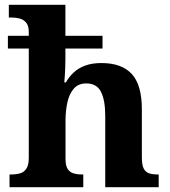

<svg xmlns="http://www.w3.org/2000/svg" viewBox="-20 -780 707 800"><path d="M19.7 0V-53H25.4Q46.7 -53 63.4 -57.7Q80.2 -62.4 90 -77.4Q99.9 -92.3 99.9 -122.1V-577.9H12.9V-630.7H99.9V-645.9Q99.9 -673 89 -685.8Q78 -698.6 61.9 -702.8Q45.7 -707 28.9 -707H16.8V-760H252.5V-630.7H407.2V-577.9H252.5V-533.9Q252.5 -516.5 251.8 -497.9Q251 -479.2 250 -463.2Q249 -447.2 247.9 -436.7H254.6Q267.9 -460.4 287.4 -478.3Q306.8 -496.3 335.2 -506.8Q363.6 -517.3 402.8 -517.3Q487 -517.3 529.1 -471.7Q571.1 -426 571.1 -324.2V-123.9Q571.1 -93.4 578.5 -78.2Q585.9 -63 600.8 -58Q615.6 -53 637.6 -53H641.2V0H418.5V-297.2Q418.5 -361.6 401 -397Q383.4 -432.4 339.2 -432.4Q306.4 -432.4 287.5 -410.7Q268.6 -388.9 260.8 -353.6Q253 -318.3 253 -277.4V-118.3Q253 -90.4 261.6 -76.5Q270.2 -62.6 285.8 -57.8Q301.4 -53 323.4 -53H327V0Z"/></svg>

Font: Noto Serif Ethiopic
Style: Regular
Weight: 400
Designer: Monotype Design Team
Foundry: Monotype Imaging Inc.
Version: Version 2.102